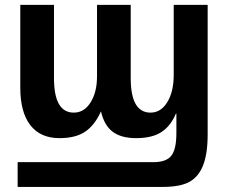

<svg xmlns="http://www.w3.org/2000/svg" viewBox="-20 -548 929 776"><path d="M819.3 -4.9Q819.3 73.2 801 119.9Q782.7 166.5 745.6 187Q708.5 207.5 636.7 207.5H51.3V107.4H600.1Q652.3 107.4 672.6 81.1Q692.9 54.7 692.9 -9.8V-88.9H690.9Q669.9 -38.6 632.3 -14.2Q594.7 10.3 530.3 10.3Q469.7 10.3 435.3 -15.6Q400.9 -41.5 388.2 -97.7Q361.8 -40.5 323.2 -15.1Q284.7 10.3 220.2 10.3Q143.1 10.3 102.5 -42.2Q62 -94.7 62 -192.9V-528.3H198.2V-231.9Q198.2 -92.8 278.3 -92.8Q320.3 -92.8 346.2 -134.3Q372.1 -175.8 372.1 -238.8V-528.3H508.3V-231.9Q508.3 -92.8 588.4 -92.8Q630.4 -92.8 656.2 -135.3Q682.1 -177.7 682.1 -245.1V-528.3H819.3Z"/></svg>

Font: Arial
Style: Bold
Weight: 700
Designer: Steve Matteson
Foundry: Ascender Corporation
Version: Version 2.00.3